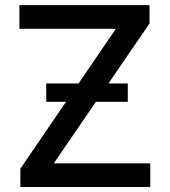

<svg xmlns="http://www.w3.org/2000/svg" viewBox="-20 -748 679 768"><path d="M61.5 0Q61.5 -18.6 61.5 -73.2Q156.2 -212.9 443.4 -632.8Q346.7 -632.8 57.6 -632.8Q57.6 -656.2 57.6 -727.5Q187.5 -727.5 578.1 -727.5Q578.1 -709 578.1 -654.3Q482.4 -514.6 195.3 -94.7Q292 -94.7 581.1 -94.7Q581.1 -71.3 581.1 0Q451.2 0 61.5 0ZM165 -340.8Q165 -359.4 165 -414.1Q246.1 -414.1 491.2 -414.1Q491.2 -396.5 491.2 -340.8Q409.2 -340.8 165 -340.8Z"/></svg>

Font: DeepSea
Style: Medium
Weight: 500
Designer: Stem
Version: Version 3.019;git-0a5106e0b